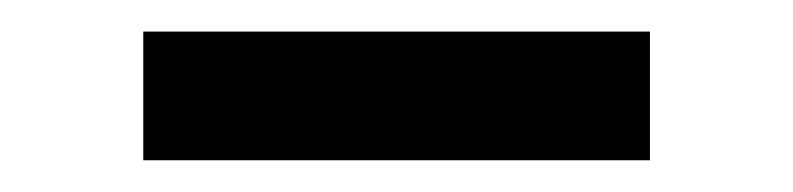

<svg xmlns="http://www.w3.org/2000/svg" viewBox="-20 -371 500 121"><path d="M389.6 -351.1V-270H70.3V-351.1Z"/></svg>

Font: Inter-Regular
Style: Regular
Weight: 400
Designer: Rasmus Andersson
Foundry: rsms
Version: Version 4.000;git-a52131595